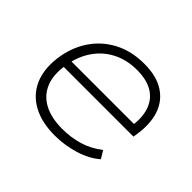

<svg xmlns="http://www.w3.org/2000/svg" viewBox="-116 -667 846 846"><g transform="rotate(45 307.0 -243.5)"><path d="M301 8Q220 8 164.5 -22Q109 -52 84 -108Q59 -164 69 -242Q79 -316 116.5 -373Q154 -430 215.5 -462.5Q277 -495 357 -495Q433 -495 480.5 -464.5Q528 -434 546 -380Q564 -326 553 -255L550 -234H97L104 -275H534L510 -258Q520 -319 505 -363Q490 -407 452 -430Q414 -453 354 -453Q290 -453 240.5 -427.5Q191 -402 160 -357Q129 -312 119 -256L117 -244Q106 -178 125 -131.5Q144 -85 189.5 -60.5Q235 -36 304 -36Q357 -36 405 -50Q453 -64 497 -98L519 -62Q480 -28 421 -10Q362 8 301 8Z"/></g></svg>

Font: Nunito Sans 10pt SemiExpanded ExtraLight
Style: Italic
Weight: 250
Width: 6
Italic angle: -9°
Designer: Vernon Adams
Foundry: Vernon Adams
Version: Version 3.101;gftools[0.9.27]